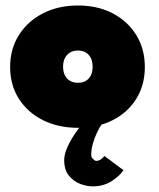

<svg xmlns="http://www.w3.org/2000/svg" viewBox="-20 -442 566 682"><path d="M257 12Q187 12 132.5 -15.2Q78 -42.5 47 -91.2Q16 -140 16 -204Q16 -268 47 -317.2Q78 -366.5 132.5 -394.5Q187 -422.5 257 -422.5Q327 -422.5 380.5 -394.5Q434 -366.5 464.2 -317.2Q494.5 -268 494.5 -204Q494.5 -140 464.2 -91.2Q434 -42.5 380.5 -15.2Q327 12 257 12ZM257 -148Q273.5 -148 285 -154.8Q296.5 -161.5 302.8 -174.5Q309 -187.5 309 -205Q309 -222.5 302.8 -235.5Q296.5 -248.5 285 -255.5Q273.5 -262.5 257 -262.5Q240.5 -262.5 228.8 -255.5Q217 -248.5 210.5 -235.5Q204 -222.5 204 -205Q204 -187.5 210.5 -174.5Q217 -161.5 228.8 -154.8Q240.5 -148 257 -148ZM309 220Q288 220 264.5 211Q241 202 224.5 181.5Q208 161 208 126.5Q208 104.5 220.8 77.5Q233.5 50.5 252.2 24.2Q271 -2 288 -21L341 0Q333 11 324.5 29Q316 47 310 67.8Q304 88.5 304 109Q304 116.5 310.8 123Q317.5 129.5 321 129.5Q331.5 129.5 339.5 123.2Q347.5 117 351 112L418.5 162.5Q407 181 378 200.5Q349 220 309 220Z"/></svg>

Font: League Spartan Thin Black
Style: Regular
Weight: 900
Version: Version 2.002